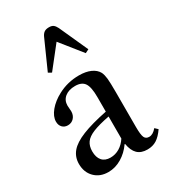

<svg xmlns="http://www.w3.org/2000/svg" viewBox="-206 -950 941 1062"><g transform="rotate(-30 264.0 -419.0)"><path d="M167 10.5Q113.5 10.5 80.2 -23Q47 -56.5 47 -110Q47 -154 74 -186Q101 -218 161.2 -242.2Q221.5 -266.5 320.5 -286.5V-380Q320.5 -443.5 303.2 -469Q286 -494.5 244 -494.5Q202.5 -494.5 178 -474.5Q153.5 -454.5 153.5 -420.5Q153.5 -411 154.8 -401.8Q156 -392.5 156 -384Q156 -358.5 140.8 -342Q125.5 -325.5 102 -325.5Q80.5 -325.5 67.2 -339.5Q54 -353.5 54 -376Q54 -408.5 82.2 -442.8Q110.5 -477 157 -501.5Q219 -534.5 291.5 -534.5Q335 -534.5 365.2 -521Q395.5 -507.5 409 -482.5Q417 -465.5 419.8 -439.5Q422.5 -413.5 422.5 -352.5V-129Q422.5 -80.5 430.2 -63Q438 -45.5 459.5 -45.5Q484 -45.5 507 -73.5L525 -56.5Q500.5 -21 475.2 -5.2Q450 10.5 416.5 10.5Q376 10.5 353.5 -11.5Q331 -33.5 323.5 -78.5H320.5Q292 -37.5 251.5 -13.5Q211 10.5 167 10.5ZM217 -53Q248 -53 275 -69.2Q302 -85.5 320.5 -114.5V-255.5Q253.5 -242.5 215.2 -227Q177 -211.5 161.2 -189.2Q145.5 -167 145.5 -133.5Q145.5 -95 163.8 -74Q182 -53 217 -53ZM171 -622 150.5 -633.5 232.5 -817Q240 -833 251 -840.5Q262 -848 281.5 -848Q299 -848 308.8 -840.5Q318.5 -833 326.5 -817L409.5 -633.5L386.5 -622L278 -757.5Z"/></g></svg>

Font: Libre Caslon Text
Style: Regular
Weight: 400
Designer: Pablo Impallari, Rodrigo Fuenzalida, Katja Schimmel
Foundry: Pablo Impallari, Rodrigo Fuenzalida
Version: Version 2.000